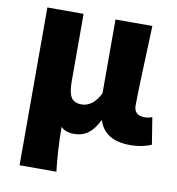

<svg xmlns="http://www.w3.org/2000/svg" viewBox="-85 -646 854 924"><g transform="rotate(10 342.0 -183.5)"><path d="M72 -569H249V-239Q249 -182 265 -159Q280 -138 315 -138Q369 -138 405 -208V-569H585L577 -359Q572 -231 572 -178Q572 -130 625 -130Q644 -130 661 -137L682 -6Q637 14 579 14Q455 14 425 -79H422Q382 8 305 8Q261 8 239 -15Q240 102 252 202H72Z"/></g></svg>

Font: KaiGen Gothic KR Heavy
Style: Heavy
Weight: 900
Designer: Ryoko NISHIZUKA  (kana & ideographs); Paul D. Hunt (Latin, Greek & Cyrillic); Wenlong ZHANG  (bopomofo); Sandoll Communi
Foundry: Adobe Systems Incorporated
Version: Version 1.002 March 28, 2018